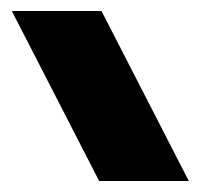

<svg xmlns="http://www.w3.org/2000/svg" viewBox="-20 -840 363 349"><path d="M1.5 -820 160.2 -511H323.2L164.5 -820Z"/></svg>

Font: Poland Can Into
Style: Of Regular
Weight: 500
Foundry: Cannot Into Space Fonts
Version: Version 1.01